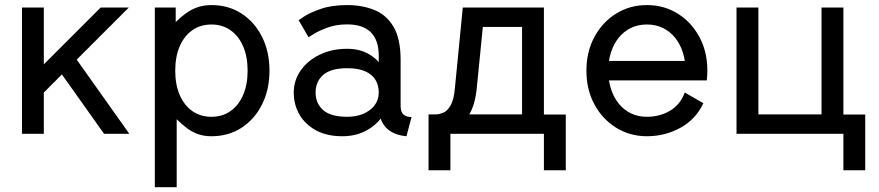

<svg xmlns="http://www.w3.org/2000/svg" viewBox="-20 -538 3533 772"><path d="M203.6 -274.4 398.4 0H500L256.8 -342.8ZM156.2 -166 498 -507.8Q487.3 -507.8 472.4 -507.8Q457.5 -507.8 441.4 -507.8Q425.3 -507.8 410.6 -507.8Q396 -507.8 384.8 -507.8L156.2 -279.3V-507.8H68.4V0H156.2Z M684.6 -253.9Q684.6 -310.1 702.6 -351.8Q720.7 -393.6 753.4 -416.5Q786.1 -439.5 830.1 -439.5Q874 -439.5 906.7 -416.5Q939.5 -393.6 957.5 -351.8Q975.6 -310.1 975.6 -253.9Q975.6 -197.8 957.5 -156Q939.5 -114.3 906.7 -91.3Q874 -68.4 830.1 -68.4Q786.1 -68.4 753.4 -91.3Q720.7 -114.3 702.6 -156Q684.6 -197.8 684.6 -253.9ZM602.5 -425.8V214.8H690.4V-58.6Q711.4 -38.1 731.7 -22.7Q752 -7.3 775.9 1.2Q799.8 9.8 830.1 9.8Q898.9 9.8 951.4 -24.4Q1003.9 -58.6 1033.7 -118.2Q1063.5 -177.7 1063.5 -253.9Q1063.5 -330.1 1033.7 -389.6Q1003.9 -449.2 951.4 -483.4Q898.9 -517.6 830.1 -517.6Q799.8 -517.6 774.9 -509Q750 -500.5 728.8 -485.4Q707.5 -470.2 686.5 -449.2V-507.8H602.5Q602.5 -507.8 602.5 -497.8Q602.5 -487.8 602.5 -469.2Q602.5 -450.7 602.5 -425.8Z M1356.4 9.8Q1411.6 9.8 1454.6 -13.9Q1497.6 -37.6 1522.2 -77.4Q1546.9 -117.2 1546.9 -166Q1546.9 -214.8 1526.1 -254.6Q1505.4 -294.4 1467 -318.1Q1428.7 -341.8 1376 -341.8Q1314 -341.8 1265.4 -318.1Q1216.8 -294.4 1189 -254.6Q1161.1 -214.8 1161.1 -166Q1161.1 -117.2 1184.1 -77.4Q1207 -37.6 1250.7 -13.9Q1294.4 9.8 1356.4 9.8ZM1502.9 -166Q1502.9 -136.7 1486.3 -114.7Q1469.7 -92.8 1441.2 -80.6Q1412.6 -68.4 1376 -68.4Q1310.1 -68.4 1279.5 -95.2Q1249 -122.1 1249 -166Q1249 -210 1279.5 -236.8Q1310.1 -263.7 1376 -263.7Q1419.9 -263.7 1448 -251.5Q1476.1 -239.3 1489.5 -217.3Q1502.9 -195.3 1502.9 -166ZM1590.8 -110.8V-296.9Q1590.8 -382.3 1562.3 -430.4Q1533.7 -478.5 1484.9 -498Q1436 -517.6 1376 -517.6Q1314 -517.6 1270.3 -502.4Q1226.6 -487.3 1203.6 -472.2Q1180.7 -457 1180.7 -457L1220.7 -388.2Q1220.7 -388.2 1241.2 -401.1Q1261.7 -414.1 1296.6 -427Q1331.5 -439.9 1375.5 -439.9Q1406.2 -439.9 1429.9 -432.4Q1453.6 -424.8 1470 -409.2Q1486.3 -393.6 1494.6 -369.6Q1502.9 -345.7 1502.9 -312.5V-228.5L1512.7 -219.2V-125L1502.9 -110.8Q1502.9 -82.5 1510.5 -61Q1518.1 -39.6 1532.2 -24.7Q1546.4 -9.8 1567.1 -1.2Q1587.9 7.3 1614.3 9.8L1634.8 -67.4Q1612.8 -67.4 1601.8 -78.1Q1590.8 -88.9 1590.8 -110.8Z M2123 -77.6V0H2167V146.5H2254.9V-77.6ZM1703.1 146.5H1791V-78.1H1703.1ZM1781.2 -78.1V0H2103.5V-78.1ZM2167 -507.8H1840.8L1809.1 -184.1Q1805.2 -137.7 1792.2 -115Q1779.3 -92.3 1763.2 -85.2Q1747.1 -78.1 1732.4 -78.1V0Q1767.1 0 1802.2 -16.4Q1837.4 -32.7 1863.8 -73Q1890.1 -113.3 1897 -184.1L1921.4 -429.7H2079.1V0H2167Z M2374 -293V-214.8H2733.4L2767.6 -293ZM2733.4 -166Q2715.3 -117.2 2674.1 -92.8Q2632.8 -68.4 2581.1 -68.4Q2545.9 -68.4 2517.3 -82Q2488.8 -95.7 2468.3 -120.8Q2447.8 -146 2436.8 -179.9Q2425.8 -213.9 2425.8 -253.9Q2425.8 -294.4 2436.8 -328.1Q2447.8 -361.8 2468.3 -387Q2488.8 -412.1 2517.3 -425.8Q2545.9 -439.5 2581.1 -439.5Q2616.2 -439.5 2644.8 -425.8Q2673.3 -412.1 2693.8 -387Q2714.4 -361.8 2725.3 -328.1Q2736.3 -294.4 2736.3 -253.9Q2736.3 -243.7 2735.6 -234.1Q2734.9 -224.6 2733.4 -214.8H2821.8Q2822.8 -224.6 2823.5 -234.4Q2824.2 -244.1 2824.2 -253.9Q2824.2 -330.1 2792 -389.6Q2759.8 -449.2 2704.8 -483.4Q2649.9 -517.6 2581.1 -517.6Q2512.7 -517.6 2457.5 -483.4Q2402.3 -449.2 2370.1 -389.6Q2337.9 -330.1 2337.9 -253.9Q2337.9 -177.7 2370.1 -118.2Q2402.3 -58.6 2457.5 -24.4Q2512.7 9.8 2581.1 9.8Q2653.8 9.8 2715.8 -24.2Q2777.8 -58.1 2808.1 -123Z M3327.1 -77.6V0H3371.1V146.5H3459V-77.6ZM2941.4 0H3029.3H3283.2H3371.1V-507.8H3283.2V-78.1H3029.3V-507.8H2941.4Z"/></svg>

Font: Giphurs
Style: Regular
Weight: 400
Version: Version 2.010